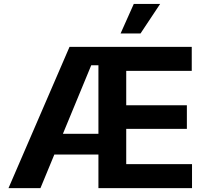

<svg xmlns="http://www.w3.org/2000/svg" viewBox="-20 -969 1063 989"><path d="M23.8 0 338.1 -727.5H967.7V-603.8H630.2V-426.9H942.6V-305.3H630.2V-123.7H969.1V0H487V-632.9H450L188.4 0ZM195.2 -173.1V-279.7H565.5V-173.1ZM601.2 -796.7 669.1 -948.7H804.9L703.9 -796.7Z"/></svg>

Font: Adwaita Sans
Style: Regular
Weight: 400
Designer: Rasmus Andersson
Foundry: rsms
Version: Version 4.001;git-9221beed3